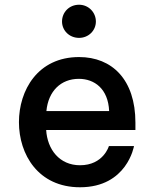

<svg xmlns="http://www.w3.org/2000/svg" viewBox="-20 -781 652 811"><path d="M314 -621C354 -621 385 -652 385 -690C385 -729 354 -761 314 -761C272 -761 242 -729 242 -690C242 -653 272 -621 314 -621ZM318 10C517 10 546 -164 546 -164H440C440 -164 417 -83 318 -83C231 -83 180 -150 175 -232H552V-263C552 -445 453 -540 314 -540C139 -540 60 -399 60 -265C60 -129 141 10 318 10ZM176 -312C184 -396 237 -448 313 -448C379 -448 437 -406 441 -312Z"/></svg>

Font: Be Vietnam Pro Medium
Style: Regular
Weight: 500
Designer: Lam Bao, Tony Le, Vietanh Nguyen
Foundry: Yellow Type Foundry
Version: Version 1.002